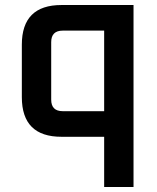

<svg xmlns="http://www.w3.org/2000/svg" viewBox="-20 -545 627 765"><path d="M67 -158V-367Q67 -525 225 -525H512V200H395V0H225Q67 0 67 -158ZM184 -148Q184 -102 230 -102H395V-423H230Q184 -423 184 -377Z"/></svg>

Font: Oxanium SemiBold
Style: Regular
Weight: 600
Designer: Severin Meyer
Version: Version 2.000